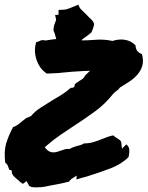

<svg xmlns="http://www.w3.org/2000/svg" viewBox="-30 -757 628 816"><path d="M105.5 38.1Q100.6 36.1 94.7 34.2L83 12.7L67.4 24.4Q60.5 20.5 56.6 17.1Q52.7 13.7 47.9 8.8Q37.1 1 29.3 -7.3Q21.5 -15.6 20.5 -23.4L19.5 -33.2L9.8 -35.2Q4.9 -48.8 2 -55.2Q-1 -61.5 -7.8 -65.4Q-13.7 -114.3 -3.9 -147Q5.9 -179.7 25.4 -216.8Q37.1 -220.7 46.4 -227.5Q55.7 -234.4 63.5 -241.2Q71.3 -248 79.1 -253.4Q86.9 -258.8 93.8 -259.8L102.5 -264.6Q119.1 -284.2 142.6 -299.3Q166 -314.5 191.4 -330.1Q211.9 -341.8 232.9 -355Q253.9 -368.2 270.5 -383.8Q278.3 -382.8 284.2 -386.7Q288.1 -391.6 288.1 -399.4Q290 -401.4 292.5 -402.8Q294.9 -404.3 296.9 -406.2Q303.7 -411.1 315.4 -418Q327.1 -424.8 331.1 -435.5L352.5 -456.1L323.2 -455.1Q300.8 -454.1 275.9 -452.1Q251 -450.2 233.4 -448.2Q218.8 -446.3 203.1 -445.8Q187.5 -445.3 168.9 -444.3Q138.7 -463.9 125.5 -502.4Q112.3 -541 124 -578.1Q130.9 -579.1 135.7 -581.5Q140.6 -584 145.5 -585.9Q154.3 -586.9 157.2 -585.9Q160.2 -585 165 -585Q192.4 -589.8 210.4 -591.3Q228.5 -592.8 244.1 -592.8Q260.7 -592.8 276.4 -591.3Q292 -589.8 306.6 -585Q340.8 -585 376 -587.9Q411.1 -590.8 448.2 -583Q474.6 -591.8 500.5 -587.9Q526.4 -584 545.9 -564.5Q546.9 -547.9 554.2 -539.6Q561.5 -531.2 573.2 -527.3Q581.1 -499 574.7 -477.5Q568.4 -456.1 553.7 -439.5Q539.1 -422.9 519 -409.7Q499 -396.5 479.5 -384.8Q473.6 -376 465.3 -370.6Q457 -365.2 450.2 -357.4Q418 -316.4 376.5 -285.6Q335 -254.9 291 -226.6Q259.8 -206.1 229 -185.1Q198.2 -164.1 169.9 -139.6L160.2 -130.9L168.9 -121.1Q180.7 -109.4 196.3 -109.4Q205.1 -109.4 213.4 -111.8Q221.7 -114.3 229.5 -117.2Q237.3 -119.1 243.2 -121.6Q249 -124 253.9 -124H266.6Q274.4 -128.9 282.2 -131.8Q290 -134.8 297.9 -136.7Q305.7 -138.7 312.5 -140.6Q319.3 -142.6 327.1 -147.5Q348.6 -147.5 367.7 -153.3Q386.7 -159.2 406.2 -167Q418 -171.9 429.2 -175.8Q440.4 -179.7 452.1 -181.6Q456.1 -176.8 461.4 -173.3Q466.8 -169.9 471.7 -167Q484.4 -159.2 485.4 -152.3L488.3 -125L506.8 -143.6Q518.6 -133.8 519.5 -121.6Q520.5 -109.4 516.6 -89.8Q485.4 -58.6 438.5 -41Q391.6 -23.4 338.9 -6.8Q328.1 -3.9 316.9 -1Q305.7 2 294.9 5.9L295.9 -10.7L274.4 2.9Q270.5 5.9 268.1 8.8Q265.6 11.7 263.7 14.6Q238.3 21.5 221.7 24.4Q205.1 27.3 190.4 30.3Q173.8 34.2 159.2 36.6Q144.5 39.1 127.9 39.1Q123 39.1 117.2 39.1Q111.3 39.1 105.5 38.1ZM335.9 -696.3Q346.7 -684.6 357.4 -674.8Q368.2 -665 370.1 -653.3Q366.2 -637.7 363.8 -631.8Q361.3 -626 358.4 -619.1Q345.7 -608.4 329.1 -596.7Q323.2 -591.8 321.3 -590.8Q319.3 -589.8 318.8 -589.4Q318.4 -588.9 317.9 -587.4Q317.4 -585.9 314.5 -580.1L304.7 -573.2Q296.9 -570.3 290 -570.8Q283.2 -571.3 276.4 -572.3Q273.4 -572.3 269 -572.8Q264.6 -573.2 262.7 -573.2L254.9 -565.4L243.2 -570.3Q232.4 -575.2 228 -576.7Q223.6 -578.1 218.8 -582L210 -587.9Q206.1 -602.5 203.6 -610.8Q201.2 -619.1 197.3 -627Q198.2 -649.4 204.1 -660.2Q209 -671.9 208 -675.8L204.1 -693.4L218.8 -694.3V-714.8Q232.4 -715.8 239.3 -715.8Q246.1 -715.8 252 -717.3Q257.8 -718.8 265.1 -721.7Q272.5 -724.6 289.1 -731.4L302.7 -737.3L308.6 -724.6Q310.5 -720.7 319.8 -711.9Q329.1 -703.1 335.9 -696.3Z"/></svg>

Font: Permanent Marker
Style: Regular
Weight: 400
Designer: Font Diner, Inc
Foundry: Font Diner, Inc
Version: Version 1.001